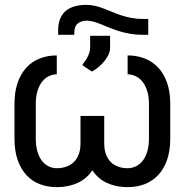

<svg xmlns="http://www.w3.org/2000/svg" viewBox="-20 -763 762 793"><path d="M507.1 -534.1Q545.1 -534.1 577.2 -521.7Q609.4 -509.2 633 -484.2Q656.6 -459.2 669.9 -421.5Q683.2 -383.9 683.2 -333.8V-190.3Q683.2 -139.9 669.9 -102.3Q656.6 -64.6 633 -39.6Q609.4 -14.6 577.2 -2.3Q545.1 9.9 507.1 9.9Q459.5 9.9 422.1 -7.3Q384.6 -24.5 361.5 -59.7Q338.1 -24.5 300.2 -7.3Q262.4 9.9 214.5 9.9Q176.8 9.9 144.7 -2.3Q112.6 -14.6 89.3 -39.6Q66.1 -64.6 52.9 -102.3Q39.8 -139.9 39.8 -190.3V-333.8Q39.8 -383.9 52.9 -421.5Q66.1 -459.2 89.3 -484.2Q112.6 -509.2 144.7 -521.7Q176.8 -534.1 214.5 -534.1V-456Q197.4 -456 181.8 -448.5Q166.2 -441.1 154.1 -425.8Q142 -410.5 134.9 -387.6Q127.8 -364.7 127.8 -333.8V-190.3Q127.8 -159.1 134.9 -136Q142 -112.9 154.1 -97.8Q166.2 -82.7 181.8 -75.5Q197.4 -68.2 214.5 -68.2Q235.4 -68.2 253.2 -74.4Q271 -80.6 284.3 -93.2Q297.6 -105.8 305 -125.2Q312.5 -144.5 312.5 -170.5V-284.1H410.5V-170.5Q410.5 -144.5 417.8 -125.2Q425.1 -105.8 438 -93.2Q451 -80.6 468.8 -74.4Q486.5 -68.2 507.1 -68.2Q524.1 -68.2 540.1 -75.5Q556.1 -82.7 568.4 -97.8Q580.6 -112.9 587.9 -136Q595.2 -159.1 595.2 -190.3V-333.8Q595.2 -364.7 587.9 -387.6Q580.6 -410.5 568.4 -425.8Q556.1 -441.1 540.1 -448.5Q524.1 -456 507.1 -456ZM592.3 -684.7V-619.3H569.6Q541.2 -619.3 516.9 -623.6Q492.5 -627.8 471.6 -634.4Q450.6 -641 432.5 -648.4Q414.4 -655.9 398.1 -662.5Q381.7 -669 367 -673.3Q352.3 -677.6 338.1 -677.6Q315.7 -677.6 301.3 -666Q286.9 -654.5 286.9 -627.8V-619.3H220.2V-637.8Q220.2 -665.1 228.2 -684.8Q236.2 -704.5 251.2 -717.5Q266.3 -730.5 288 -736.7Q309.7 -742.9 336.6 -742.9Q355.8 -742.9 373.4 -738.6Q391 -734.4 408.2 -727.8Q425.4 -721.2 443.2 -713.8Q460.9 -706.3 480.6 -699.8Q500.4 -693.2 522.5 -688.9Q544.7 -684.7 571 -684.7ZM319.6 -494.3Q335.6 -514.6 343.9 -532.3Q352.3 -550.1 352.3 -568.2V-615.1H434.7V-565.3Q434.7 -551.1 427.6 -536.4Q420.5 -521.7 409.3 -508.3Q398.1 -495 384.9 -484.4Q371.8 -473.7 359.4 -467.3Z"/></svg>

Font: Interop
Style: Regular
Weight: 400
Designer: Rasmus Andersson, Google, Jang Haemin
Foundry: jhaemin
Version: Version 1.008